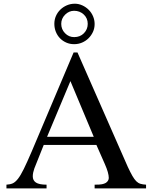

<svg xmlns="http://www.w3.org/2000/svg" viewBox="-20 -1041 845 1061"><path d="M787.1 0H502.9V-20.5Q517.6 -20.5 527.3 -21Q537.1 -21.5 543.5 -22.9Q549.8 -24.4 554.7 -25.9Q559.6 -27.3 564.5 -30.3Q572.3 -35.2 576.7 -42.5Q581.1 -49.8 581.1 -57.6Q581.1 -85 559.6 -133.8L512.7 -240.2H221.7L169.9 -110.4Q166 -99.6 163.6 -88.4Q161.1 -77.1 161.1 -66.4Q161.1 -43.9 178.7 -32.2Q196.3 -20.5 237.3 -20.5V0H15.6V-20.5Q36.1 -21.5 50.3 -27.8Q64.5 -34.2 79.1 -52.7Q93.8 -71.3 111.3 -106.9Q128.9 -142.6 155.3 -204.1L386.7 -751H408.2L686.5 -118.2Q701.2 -86.9 711.9 -68.4Q722.7 -49.8 732.9 -39.6Q743.2 -29.3 755.9 -25.4Q768.6 -21.5 787.1 -20.5ZM498 -285.2 369.1 -592.8 240.2 -285.2ZM393.6 -1020.5Q415 -1020.5 435.1 -1011.2Q455.1 -1002 470.2 -986.8Q485.4 -971.7 494.1 -951.2Q502.9 -930.7 502.9 -908.2Q502.9 -884.8 493.7 -864.7Q484.4 -844.7 469.2 -829.6Q454.1 -814.5 433.6 -805.7Q413.1 -796.9 389.6 -796.9Q366.2 -796.9 346.2 -805.7Q326.2 -814.5 311.5 -829.6Q296.9 -844.7 288.6 -865.2Q280.3 -885.7 280.3 -909.2Q280.3 -932.6 289.1 -952.6Q297.9 -972.7 313.5 -987.8Q329.1 -1002.9 349.6 -1011.7Q370.1 -1020.5 393.6 -1020.5ZM389.6 -981.4Q361.3 -981.4 339.8 -960Q318.4 -938.5 318.4 -909.2Q318.4 -878.9 339.4 -857.4Q360.4 -835.9 389.6 -835.9Q422.9 -835.9 443.8 -857.4Q464.8 -878.9 464.8 -909.2Q464.8 -940.4 442.9 -960.9Q420.9 -981.4 389.6 -981.4Z"/></svg>

Font: Jomolhari
Style: Regular
Weight: 400
Designer: Christopher J. Fynn
Foundry: Christopher  J.  Fynn (Karma Drubgy¸ Tenzin).
Version: Version 1.000